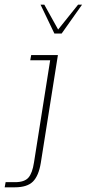

<svg xmlns="http://www.w3.org/2000/svg" viewBox="-90 -628 370 819"><path d="M-70 171 -66 149H-25Q14 149 31 130Q48 111 55 65L124 -371H39L43 -393H157L84 67Q75 122 50.5 146.5Q26 171 -27 171ZM142 -485 83 -608H99L158 -502L243 -608H260L173 -485Z"/></svg>

Font: Rokkitt SemiBold Thin
Style: Italic
Weight: 250
Italic angle: -9°
Version: Version 3.103